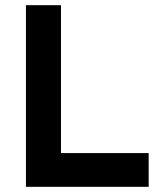

<svg xmlns="http://www.w3.org/2000/svg" viewBox="-20 -720 598 740"><path d="M80 0H553V-130H215V-700H80Z"/></svg>

Font: Overpass ExtraBold
Style: Regular
Weight: 800
Designer: Delve Withrington, Thomas Jockin
Foundry: Delve Fonts
Version: Version 3.000;DELV;Overpass